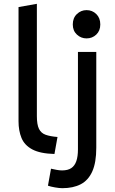

<svg xmlns="http://www.w3.org/2000/svg" viewBox="-20 -796 600 1005"><path d="M306 189Q291 189 268 185Q245 181 231 176L247 87Q261 90 276 93Q291 96 305 96Q335 96 353 84Q371 72 379.5 47.5Q388 23 388 -14V-524H484V-23Q484 55 463 101.5Q442 148 402.5 168.5Q363 189 306 189ZM265 10Q190 8 149 -14Q108 -36 92.5 -74Q77 -112 77 -161V-759L173 -776V-188Q173 -144 184 -121.5Q195 -99 219 -90.5Q243 -82 281 -79ZM433 -595Q404 -595 382.5 -615Q361 -635 361 -668Q361 -702 382.5 -722.5Q404 -743 433 -743Q463 -743 484 -722.5Q505 -702 505 -668Q505 -635 484 -615Q463 -595 433 -595Z"/></svg>

Font: Ubuntu Sans Mono SemiBold
Style: Regular
Weight: 600
Monospace: yes
Designer: Dalton Maag Ltd
Foundry: Dalton Maag Ltd
Version: Version 1.006